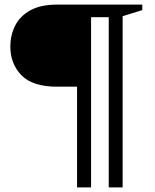

<svg xmlns="http://www.w3.org/2000/svg" viewBox="-20 -690 673 836"><path d="M376.5 126H315.5V-312.5H229Q122 -312.5 73.5 -362.2Q25 -412 25 -487.5Q25 -536.5 45.8 -578Q66.5 -619.5 111.5 -644.8Q156.5 -670 229 -670H599.5V-646L514 -619.5V126H453.5V-615H376.5Z"/></svg>

Font: Newsreader 16pt
Style: Bold
Weight: 700
Designer: Hugues Gentile
Foundry: Production Type
Version: Version 1.003; ttfautohint (v1.8.3)